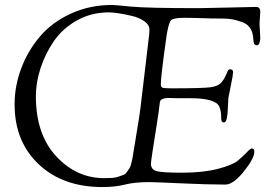

<svg xmlns="http://www.w3.org/2000/svg" viewBox="-20 -736 1087 776"><path d="M39 -314Q39 -388 65.5 -459Q92 -530 141 -588Q190 -646 266.5 -681Q343 -716 434 -716Q441 -716 508 -709.5Q575 -703 784 -703Q805 -703 903 -705.5Q1001 -708 1015 -708Q1032 -708 1032 -688Q1032 -683 1030.5 -666Q1029 -649 1029 -636Q1029 -629 1030.5 -611Q1032 -593 1032 -582Q1032 -572 1028.5 -562.5Q1025 -553 1019 -553Q1010 -553 1007 -560Q1004 -567 1004 -577Q1004 -587 1000 -602.5Q996 -618 985 -630Q981 -635 971 -641Q961 -647 935.5 -654Q910 -661 879 -661Q841 -661 798 -662.5Q755 -664 725 -664Q680 -664 671 -654Q662 -644 654 -597Q630 -429 630 -394Q630 -384 637 -381.5Q644 -379 673 -379Q802 -379 832.5 -383.5Q863 -388 876 -404Q886 -416 892 -430Q898 -444 901 -450Q904 -456 910 -456Q922 -456 922 -444Q922 -434 914 -395.5Q906 -357 903 -340Q902 -330 901 -301Q900 -272 896.5 -256.5Q893 -241 884 -241Q874 -241 874 -258Q874 -305 856 -318Q828 -339 750 -339Q720 -339 701.5 -339Q683 -339 678 -339.5Q673 -340 670 -340Q667 -340 664 -340Q627 -340 626 -322Q623 -292 613.5 -232.5Q604 -173 597 -127Q590 -81 590 -74Q590 -52 611 -45Q632 -38 716 -38Q801 -38 860.5 -53.5Q920 -69 941.5 -87Q963 -105 977.5 -120.5Q992 -136 998 -136Q1008 -136 1008 -123Q1008 -96 965.5 -43Q923 10 891 10Q819 10 712 5Q605 0 583 0Q524 0 485 10Q446 20 394 20Q234 20 136.5 -72Q39 -164 39 -314ZM125 -347Q125 -193 207 -104.5Q289 -16 401 -16Q420 -16 434.5 -17Q449 -18 460.5 -22.5Q472 -27 479.5 -29.5Q487 -32 493.5 -42Q500 -52 503.5 -56.5Q507 -61 511 -77Q515 -93 516 -99.5Q517 -106 520.5 -128.5Q524 -151 526 -161Q527 -170 535 -216.5Q543 -263 547 -294L583 -597Q584 -606 584 -617Q584 -636 563 -650.5Q542 -665 512 -672Q482 -679 458 -682.5Q434 -686 420 -686Q349 -686 291 -653.5Q233 -621 198 -570Q163 -519 144 -461Q125 -403 125 -347Z"/></svg>

Font: OFL Sorts Mill Goudy TT
Style: Italic
Weight: 500
Italic angle: -6°
Version: Version 003.000